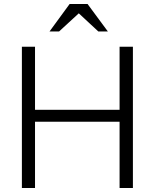

<svg xmlns="http://www.w3.org/2000/svg" viewBox="-20 -945 778 965"><path d="M648 -710V0H581V-333H156V0H90V-710H156V-393H581V-710ZM330 -925H420L522 -787H474L376 -878L277 -787H229Z"/></svg>

Font: Rising Sun Light
Style: Regular
Weight: 300
Designer: Matt McInerney, Pablo Impallari, Rodrigo Fuenzalida (Raleway font), Stephen Hutchings (Greek), Cristiano Sobral (main ch
Foundry: The Rising Sun Project Authors
Version: Version 4.327; ttfautohint (v1.8.4.7-5d5b-dirty)